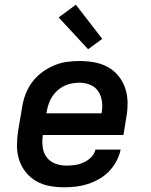

<svg xmlns="http://www.w3.org/2000/svg" viewBox="-20 -787 640 815"><path d="M253 8Q221 8 190.5 2.5Q160 -3 134 -18Q108 -33 89.5 -56Q71 -79 61.5 -108Q52 -137 52 -168.5Q52 -200 57 -232L74 -332Q78 -359 88 -386Q98 -413 115.5 -437Q133 -461 157 -479Q181 -497 207.5 -508.5Q234 -520 262 -524Q290 -528 317 -528Q349 -528 380 -522.5Q411 -517 437.5 -502.5Q464 -488 483 -464.5Q502 -441 511.5 -412.5Q521 -384 521.5 -352Q522 -320 516 -288L504 -214H162Q158 -189 161 -164Q164 -139 177.5 -120.5Q191 -102 213.5 -93Q236 -84 261 -84Q279 -84 297.5 -86.5Q316 -89 334 -97Q352 -105 366.5 -119Q381 -133 385 -152H492Q487 -127 474.5 -103.5Q462 -80 443.5 -60.5Q425 -41 401.5 -27.5Q378 -14 353 -6Q328 2 303 5Q278 8 253 8ZM177 -306H411Q416 -331 413 -355Q410 -379 398 -398Q386 -417 364 -426.5Q342 -436 317 -436Q302 -436 285.5 -433Q269 -430 254 -423Q239 -416 225.5 -404.5Q212 -393 202.5 -378.5Q193 -364 187.5 -348.5Q182 -333 179 -317ZM354 -578 229 -713 302 -767 414 -622Z"/></svg>

Font: Iosevka Aile Semibold Oblique
Style: Regular
Weight: 600
Italic angle: -9°
Designer: Belleve Invis
Foundry: Belleve Invis
Version: Version 31.1.0; ttfautohint (v1.8.4)